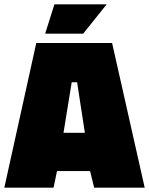

<svg xmlns="http://www.w3.org/2000/svg" viewBox="-25 -869 690 889"><path d="M143 -670H494L645 0H411L392 -77H239L223 0H-5ZM368 -254 332 -488H307L269 -254ZM227 -849H469L360 -713H184Z"/></svg>

Font: Cairo Black
Style: Regular
Weight: 900
Designer: Mohamed Gaber, Accademia di Belle Arti di Urbino and others
Foundry: Kief Type Foundry, Accademia di Belle Arti di Urbino and others
Version: Version 3.011